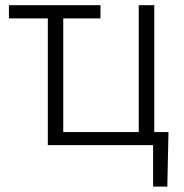

<svg xmlns="http://www.w3.org/2000/svg" viewBox="-20 -548 693 725"><path d="M160.6 -478.5H13.7V-528.3H359.4V-478.5H218.8V-49.3H503.9V-528.3H562.5V-49.3H616.2L611.8 156.7H558.1V0H160.6Z"/></svg>

Font: Roboto-Light
Style: Regular
Weight: 300
Designer: Google
Version: Version 2.137; 2017